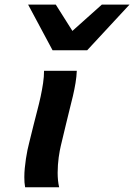

<svg xmlns="http://www.w3.org/2000/svg" viewBox="-20 -793 568 813"><path d="M305.2 -493.2Q304.2 -468.3 299.8 -441.7Q295.4 -415 288.8 -386.7Q282.2 -358.4 274.4 -328.4Q266.6 -298.3 259.3 -266.6L237.3 -174.8Q235.4 -166 232.9 -153.6Q230.5 -141.1 228.5 -126.2Q226.6 -111.3 225.3 -94.7Q224.1 -78.1 224.1 -61.5Q224.1 -45.4 225.6 -29.8Q227.1 -14.2 230.5 0H86.4Q84.5 -9.8 83.7 -20.8Q83 -31.7 83 -43Q83 -62 85 -81.8Q86.9 -101.6 89.8 -120.8Q92.8 -140.1 96.4 -158Q100.1 -175.8 104 -190.4L123 -267.1Q129.9 -294.9 137.7 -324.5Q145.5 -354 151.9 -383.3Q158.2 -412.6 162.4 -440.7Q166.5 -468.8 166.5 -493.2ZM528.3 -773.4 349.1 -580.1H202.6L99.1 -773.4H216.3L286.6 -662.1L411.1 -773.4Z"/></svg>

Font: Andika New Basic
Style: Bold Italic
Weight: 700
Italic angle: -14°
Designer: Victor Gaultney, Annie Olsen, Pablo Ugerman
Foundry: SIL International
Version: Version 5.500